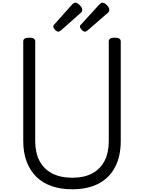

<svg xmlns="http://www.w3.org/2000/svg" viewBox="-20 -1373 1059 1412"><path d="M512 19Q426 19 359 -4.5Q292 -28 246 -74Q200 -120 175.5 -185.5Q151 -251 151 -336V-1069Q151 -1083 162 -1089.5Q173 -1096 195 -1096Q217 -1096 228 -1089.5Q239 -1083 239 -1069V-336Q239 -250 270.5 -190Q302 -130 363 -98Q424 -66 512 -66Q599 -66 658.5 -98Q718 -130 749 -190Q780 -250 780 -336V-1069Q780 -1083 791 -1089.5Q802 -1096 824 -1096Q868 -1096 868 -1069V-336Q868 -223 826 -143.5Q784 -64 704.5 -22.5Q625 19 512 19ZM409 -1140Q398 -1140 385 -1153.5Q372 -1167 372 -1177Q372 -1181 373.5 -1185Q375 -1189 381 -1195L512 -1342Q517 -1347 522.5 -1350Q528 -1353 535 -1353Q545 -1353 556.5 -1344Q568 -1335 576.5 -1323.5Q585 -1312 585 -1301Q585 -1294 582.5 -1288.5Q580 -1283 570 -1275L429 -1150Q423 -1146 418 -1143Q413 -1140 409 -1140ZM606 -1140Q594 -1140 581 -1153.5Q568 -1167 568 -1177Q568 -1181 569.5 -1185Q571 -1189 578 -1195L712 -1342Q717 -1347 722 -1350Q727 -1353 734 -1353Q745 -1353 756.5 -1344Q768 -1335 776 -1323.5Q784 -1312 784 -1301Q784 -1294 781.5 -1288.5Q779 -1283 769 -1275L625 -1150Q619 -1146 614.5 -1143Q610 -1140 606 -1140Z"/></svg>

Font: Playwrite PT
Style: Regular
Weight: 400
Designer: Veronika Burian, José Scaglione
Foundry: TypeTogether
Version: Version 1.002